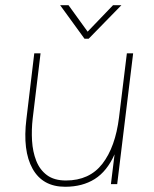

<svg xmlns="http://www.w3.org/2000/svg" viewBox="-20 -704 588 734"><path d="M303 -556 210 -684H242L315 -583L412 -684H444L319 -556ZM105 -251Q100 -208 102.5 -166Q105 -124 118.5 -89.5Q132 -55 159.5 -34.5Q187 -14 232 -14Q322 -14 371.5 -78Q421 -142 435 -255L465 -500H489L428 0H404L418 -114Q389 -49 342 -19.5Q295 10 229 10Q143 10 104.5 -59Q66 -128 81 -249L111 -500H135Z"/></svg>

Font: Haskoy Thin
Style: Italic
Weight: 100
Designer: Ertekin Erdin
Foundry: Ertekin Erdin
Version: Version 2.000; ttfautohint (v1.8.4.7-5d5b)